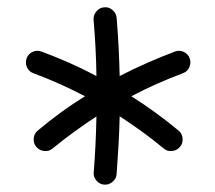

<svg xmlns="http://www.w3.org/2000/svg" viewBox="-20 -708 586 524"><path d="M79.1 -307.1Q70.8 -316.9 72 -330.3Q73.2 -343.8 83 -351.6Q114.3 -377.9 146.5 -401.4Q178.7 -424.8 211.9 -445.3Q144 -481 70.8 -508.3Q58.6 -512.7 53.5 -524.7Q48.3 -536.6 52.7 -548.8Q57.1 -561 68.8 -566.4Q80.6 -571.8 92.8 -567.4Q131.3 -553.2 168.9 -536.6Q206.5 -520 243.2 -500.5Q242.7 -538.1 240.7 -576.7Q238.8 -615.2 235.4 -653.8Q234.4 -666.5 242.9 -676.8Q251.5 -687 264.2 -688Q276.9 -689.5 286.9 -680.9Q296.9 -672.4 298.3 -659.7Q301.8 -618.2 303.7 -578.6Q305.7 -539.1 306.6 -500.5Q343.3 -519.5 381.1 -536.1Q418.9 -552.7 457.5 -567.4Q469.7 -571.8 481.4 -566.4Q493.2 -561 497.6 -548.8Q502 -536.6 496.8 -524.7Q491.7 -512.7 479.5 -508.3Q406.2 -481 338.4 -445.3Q405.8 -402.8 467.3 -351.6Q477.1 -343.8 478.3 -330.3Q479.5 -316.9 471.2 -307.1Q462.9 -297.4 449.7 -295.9Q436.5 -294.4 426.8 -302.7Q397.5 -327.1 367.4 -348.9Q337.4 -370.6 306.6 -390.6Q305.7 -350.6 303.5 -311.8Q301.3 -272.9 298.3 -232.9Q297.4 -220.2 287.1 -211.7Q276.9 -203.1 264.2 -204.1Q252 -205.1 243.2 -215.1Q234.4 -225.1 235.8 -237.8Q241.7 -311.5 243.2 -390.1Q212.4 -370.1 182.6 -348.4Q152.8 -326.7 123.5 -302.7Q113.8 -294.4 100.6 -295.9Q87.4 -297.4 79.1 -307.1Z"/></svg>

Font: Mikhak-FD Regular
Style: FD-Regular
Weight: 400
Designer: Amin Abedi
Version: Version 3.2